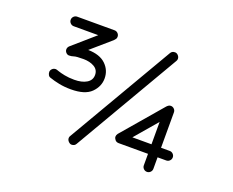

<svg xmlns="http://www.w3.org/2000/svg" viewBox="-91 -683 1008 831"><g transform="rotate(20 413.0 -267.5)"><path d="M322 -14Q316 -3 302 -3Q295 -3 288 -10Q281 -17 281 -26Q281 -32 284 -36L567 -521Q573 -532 587 -532Q595 -532 601.5 -525Q608 -518 608 -509Q608 -504 605 -499ZM217 -227Q188 -227 163 -232Q138 -237 118 -244Q111 -246 107.5 -252.5Q104 -259 104 -266Q104 -274 110.5 -280.5Q117 -287 127 -287Q130 -287 141 -283Q152 -279 172 -275Q192 -271 217 -271Q252 -271 273.5 -284Q295 -297 295 -321Q295 -345 274.5 -357Q254 -369 224 -369Q191 -369 181 -365.5Q171 -362 160 -362Q152 -362 146 -368.5Q140 -375 140 -383Q140 -392 147 -399L249 -488H136Q127 -488 120.5 -494.5Q114 -501 114 -510Q114 -519 120.5 -525.5Q127 -532 136 -532H308Q317 -532 323.5 -525.5Q330 -519 330 -510Q330 -504 327.5 -500Q325 -496 320 -491L230 -413Q284 -412 311.5 -385.5Q339 -359 339 -321Q339 -284 310.5 -255.5Q282 -227 217 -227ZM649 -4Q640 -4 633.5 -10.5Q627 -17 627 -26V-79H492Q481 -79 475 -86.5Q469 -94 469 -101Q469 -108 474 -115L629 -296Q633 -301 638 -304.5Q643 -308 649 -308Q658 -308 664.5 -301.5Q671 -295 671 -286V-123H711Q720 -123 726.5 -116.5Q733 -110 733 -101Q733 -92 726.5 -85.5Q720 -79 711 -79H671V-26Q671 -17 664.5 -10.5Q658 -4 649 -4ZM627 -226 539 -123H627Z"/></g></svg>

Font: Hubballi
Style: Regular
Weight: 400
Designer: Erin McLaughlin
Version: Version 1.000; ttfautohint (v1.8.3)